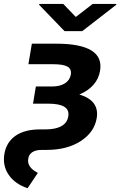

<svg xmlns="http://www.w3.org/2000/svg" viewBox="-53 -774 628 1004"><path d="M113.6 -545.5H242.5Q366.8 -545.5 424.5 -510.3Q482.2 -475.1 470.2 -403.8Q463.4 -362.2 435.7 -330.6Q408 -299 361.9 -279.8Q467.7 -248.2 452.8 -156.6Q440.7 -83.1 369.7 -36.6Q298.7 9.9 190.3 9.9H165.5Q134.2 9.9 116.1 21.7Q98 33.4 94.8 55.4Q86.6 100.5 144.9 130L91.3 210.2Q25.6 188.2 -7.1 140.8Q-39.8 93.4 -30.5 33.4Q-20.6 -29.8 27.5 -63.6Q75.6 -97.3 155.5 -97.3H184.3Q237.9 -97.3 268.5 -114.7Q299 -132.1 304 -165.8Q309.7 -199.2 283.4 -215.6Q257.1 -231.9 199.6 -231.9H119.7L130.3 -296.9L134.6 -321.7H218.8Q261 -321.7 286.8 -338.4Q312.5 -355.1 317.5 -384.6Q321.7 -413.4 299.5 -425.8Q277.3 -438.2 224.4 -438.2H95.5ZM277.7 -753.6 343.4 -685.4 431.8 -753.6H555.4L554.7 -748.9L377.1 -611.2H284.4L151.6 -748.9L152.3 -753.6Z"/></svg>

Font: Karasuma Gothic
Style: Bold Italic
Weight: 700
Italic angle: 9.39998°
Designer: Rasmus Andersson / Ryoko Nishizuka
Foundry: Genbu
Version: Version 1.00